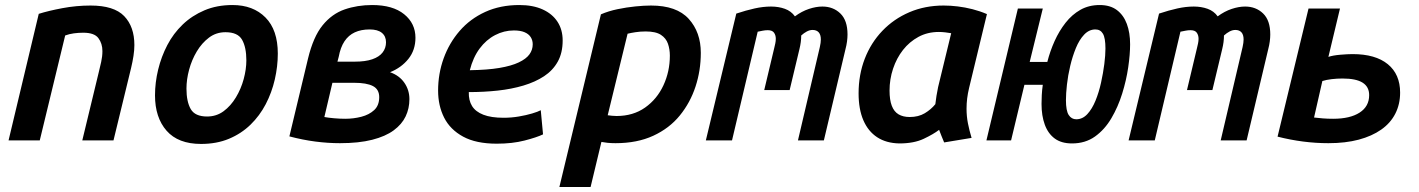

<svg xmlns="http://www.w3.org/2000/svg" viewBox="-20 -558 5640 763"><path d="M14 0 134 -503Q172 -515 227.5 -525.5Q283 -536 340 -536Q433 -536 473.5 -494Q514 -452 514 -379Q514 -359 510.5 -336Q507 -313 501 -288L431 0H307L372 -269Q377 -289 382 -311.5Q387 -334 387 -355Q387 -385 371 -406.5Q355 -428 311 -428Q292 -428 273.5 -425.5Q255 -423 239 -417L138 0Z M779 14Q688 14 642 -38.5Q596 -91 596 -179Q596 -230 608.5 -281.5Q621 -333 645 -379Q669 -425 706 -460.5Q743 -496 792.5 -517Q842 -538 904 -538Q986 -538 1035 -488.5Q1084 -439 1084 -345Q1084 -294 1072 -242Q1060 -190 1036 -144Q1012 -98 975.5 -62.5Q939 -27 890 -6.5Q841 14 779 14ZM803 -95Q840 -95 868.5 -116Q897 -137 917.5 -171Q938 -205 948.5 -244Q959 -283 959 -318Q959 -370 942 -400Q925 -430 876 -430Q839 -430 810.5 -408.5Q782 -387 762 -353.5Q742 -320 731.5 -281Q721 -242 721 -206Q721 -154 738 -124.5Q755 -95 803 -95Z M1331 11Q1283 11 1233 4.5Q1183 -2 1130 -16L1204 -325Q1225 -412 1262 -457.5Q1299 -503 1349.5 -520.5Q1400 -538 1459 -538Q1541 -538 1586 -501.5Q1631 -465 1631 -408Q1631 -359 1603 -324Q1575 -289 1530 -271Q1567 -258 1587 -229Q1607 -200 1607 -164Q1607 -127 1592 -95.5Q1577 -64 1544.5 -40Q1512 -16 1459 -2.5Q1406 11 1331 11ZM1352 -86Q1385 -86 1416 -94Q1447 -102 1467 -120.5Q1487 -139 1487 -172Q1487 -203 1462 -216Q1437 -229 1387 -229H1301L1269 -93Q1285 -90 1308 -88Q1331 -86 1352 -86ZM1321 -313H1390Q1432 -313 1459.5 -322.5Q1487 -332 1500.5 -349.5Q1514 -367 1514 -390Q1514 -414 1497.5 -427.5Q1481 -441 1449 -441Q1415 -441 1390 -429.5Q1365 -418 1349 -394Q1333 -370 1326 -332Z M1954 13Q1872 13 1820.5 -15Q1769 -43 1745 -90.5Q1721 -138 1721 -198Q1721 -265 1743 -326Q1765 -387 1806.5 -435Q1848 -483 1908 -510.5Q1968 -538 2044 -538Q2098 -538 2136.5 -520.5Q2175 -503 2195.5 -471.5Q2216 -440 2216 -397Q2216 -348 2196.5 -313Q2177 -278 2142 -255Q2107 -232 2060 -218Q2013 -204 1958 -198Q1903 -192 1843 -192Q1842 -159 1856 -136.5Q1870 -114 1901 -102Q1932 -90 1981 -90Q2012 -90 2041.5 -95Q2071 -100 2094.5 -107Q2118 -114 2129 -120L2138 -24Q2113 -12 2064.5 0.5Q2016 13 1954 13ZM1847 -279Q1917 -280 1964.5 -288Q2012 -296 2041.5 -310Q2071 -324 2084 -342Q2097 -360 2097 -382Q2097 -398 2089 -410.5Q2081 -423 2064.5 -430Q2048 -437 2022 -437Q1983 -437 1947.5 -418.5Q1912 -400 1886 -365Q1860 -330 1847 -279Z M2203 185 2368 -501Q2398 -514 2434 -521.5Q2470 -529 2505 -532.5Q2540 -536 2567 -536Q2669 -536 2717 -483Q2765 -430 2765 -348Q2765 -278 2744 -214Q2723 -150 2681.5 -99Q2640 -48 2576 -18.5Q2512 11 2426 11Q2408 11 2394 9.5Q2380 8 2370 6L2327 185ZM2430 -97Q2496 -97 2543.5 -130.5Q2591 -164 2616.5 -219Q2642 -274 2642 -337Q2642 -362 2634.5 -384Q2627 -406 2606.5 -419.5Q2586 -433 2546 -433Q2524 -433 2505 -430Q2486 -427 2474 -424L2395 -100Q2402 -99 2412 -98Q2422 -97 2430 -97Z M2785 0 2906 -504Q2945 -517 2979 -524.5Q3013 -532 3044 -532Q3074 -532 3099 -523Q3124 -514 3139 -493Q3166 -513 3194.5 -522.5Q3223 -532 3248 -532Q3291 -532 3319.5 -504.5Q3348 -477 3348 -421Q3348 -408 3346 -393Q3344 -378 3340 -363L3254 0H3151L3238 -371Q3240 -379 3241 -387.5Q3242 -396 3242 -401Q3242 -420 3233.5 -429.5Q3225 -439 3209 -439Q3198 -439 3186.5 -433Q3175 -427 3164 -417Q3164 -391 3157 -363L3118 -200H3017L3057 -368Q3059 -376 3061 -385.5Q3063 -395 3063 -404Q3063 -418 3056 -428Q3049 -438 3031 -438Q3021 -438 3011 -436Q3001 -434 2991 -432L2889 0Z M3554 12Q3502 11 3466 -12.5Q3430 -36 3411 -80Q3392 -124 3392 -187Q3392 -261 3416.5 -324.5Q3441 -388 3486.5 -435.5Q3532 -483 3594 -509.5Q3656 -536 3730 -536Q3757 -536 3786 -532.5Q3815 -529 3844.5 -521.5Q3874 -514 3902 -502L3831 -208Q3826 -187 3823.5 -167Q3821 -147 3821 -126Q3821 -96 3826.5 -68Q3832 -40 3841 -10L3732 8Q3728 -1 3721.5 -17.5Q3715 -34 3712 -42Q3690 -25 3651 -6.5Q3612 12 3554 12ZM3595 -93Q3630 -93 3655 -108Q3680 -123 3697 -144Q3699 -161 3701.5 -177Q3704 -193 3708 -212L3760 -426Q3750 -428 3736 -429.5Q3722 -431 3711 -431Q3666 -431 3630 -411.5Q3594 -392 3568.5 -359.5Q3543 -327 3529 -285Q3515 -243 3515 -198Q3515 -161 3524 -137.5Q3533 -114 3551 -103.5Q3569 -93 3595 -93Z M4240 12Q4198 12 4171.5 -7.5Q4145 -27 4132 -62.5Q4119 -98 4119 -145Q4119 -161 4120 -180.5Q4121 -200 4124 -221H4051L3998 0H3900L4025 -524H4124L4072 -312H4142Q4153 -355 4171 -395Q4189 -435 4214.5 -467.5Q4240 -500 4273.5 -519Q4307 -538 4350 -538Q4392 -538 4418.5 -518Q4445 -498 4458 -463Q4471 -428 4471 -382Q4471 -342 4463.5 -290.5Q4456 -239 4439.5 -186Q4423 -133 4396.5 -88Q4370 -43 4331.5 -15.5Q4293 12 4240 12ZM4257 -84Q4282 -84 4301 -104.5Q4320 -125 4333.5 -158Q4347 -191 4355.5 -229.5Q4364 -268 4368.5 -303.5Q4373 -339 4373 -365Q4373 -407 4363 -424Q4353 -441 4333 -441Q4308 -441 4288.5 -420.5Q4269 -400 4255.5 -367Q4242 -334 4233 -296Q4224 -258 4220 -222Q4216 -186 4216 -160Q4216 -118 4227 -101Q4238 -84 4257 -84Z M4465 0 4586 -504Q4625 -517 4659 -524.5Q4693 -532 4724 -532Q4754 -532 4779 -523Q4804 -514 4819 -493Q4846 -513 4874.5 -522.5Q4903 -532 4928 -532Q4971 -532 4999.5 -504.5Q5028 -477 5028 -421Q5028 -408 5026 -393Q5024 -378 5020 -363L4934 0H4831L4918 -371Q4920 -379 4921 -387.5Q4922 -396 4922 -401Q4922 -420 4913.5 -429.5Q4905 -439 4889 -439Q4878 -439 4866.5 -433Q4855 -427 4844 -417Q4844 -391 4837 -363L4798 -200H4697L4737 -368Q4739 -376 4741 -385.5Q4743 -395 4743 -404Q4743 -418 4736 -428Q4729 -438 4711 -438Q4701 -438 4691 -436Q4681 -434 4671 -432L4569 0Z M5259 11Q5209 11 5158.5 4.5Q5108 -2 5057 -15L5180 -524H5305L5259 -332Q5277 -338 5306.5 -340.5Q5336 -343 5355 -343Q5446 -343 5495 -303Q5544 -263 5544 -190Q5544 -144 5525 -106.5Q5506 -69 5469 -43Q5432 -17 5379.5 -3Q5327 11 5259 11ZM5278 -86Q5345 -86 5383 -110.5Q5421 -135 5421 -180Q5421 -213 5395 -229.5Q5369 -246 5315 -246Q5293 -246 5272 -243.5Q5251 -241 5235 -236L5202 -91Q5218 -89 5237 -87.5Q5256 -86 5278 -86Z"/></svg>

Font: Ubuntu Sans Mono SemiBold
Style: Italic
Weight: 600
Italic angle: -13.5°
Monospace: yes
Designer: Dalton Maag Ltd
Foundry: Dalton Maag Ltd
Version: Version 1.006